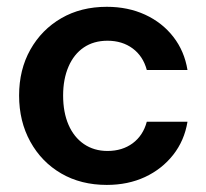

<svg xmlns="http://www.w3.org/2000/svg" viewBox="-20 -527 593 553"><path d="M362.2 -114.4C342.2 -99.6 318 -92.2 289.6 -92.2C263.8 -92.2 241.2 -98.8 221.8 -112C202.5 -125.2 187.6 -143.8 177.3 -167.7C167 -191.5 161.8 -219.6 161.8 -251.9C161.8 -283.5 167 -311.2 177.3 -335.1C187.6 -359 202.3 -377.4 221.3 -390.3C240.4 -403.2 263.1 -409.7 289.6 -409.7C318 -409.7 342.2 -402.2 362.2 -387.4C382.2 -372.5 395.7 -351.9 402.8 -325.4H520C514.1 -361.6 500.6 -393.4 479.3 -420.8C458 -448.2 430.9 -469.5 398 -484.7C365.1 -499.8 328.3 -507.4 287.6 -507.4C238 -507.4 194.2 -496.4 156.5 -474.5C118.7 -452.6 89 -422.4 67.4 -384C45.8 -345.6 35 -301.6 35 -251.9C35 -202.2 45.8 -157.8 67.4 -118.8C89 -79.7 118.7 -49.2 156.5 -27.3C194.2 -5.4 238 5.6 287.6 5.6C328.3 5.6 364.9 -2 397.5 -17.1C430.1 -32.3 457.2 -53.6 478.8 -81C500.4 -108.5 514.1 -140.2 520 -176.4H402.8C395.7 -149.9 382.2 -129.3 362.2 -114.4Z"/></svg>

Font: Diatome Semibold
Style: Regular
Weight: 600
Designer: 15.100.17
Foundry: 15.100.17
Version: Version 1.005;Fontself Maker 3.5.8